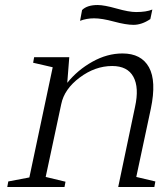

<svg xmlns="http://www.w3.org/2000/svg" viewBox="-20 -745 639 765"><path d="M523 -40 599 -22 595 0H451L518 -319Q535 -396 511.5 -439Q488 -482 427 -482Q359 -482 297.5 -436Q236 -390 224 -330L162 -40L241 -21L237 0H9L13 -22L97 -38L190 -477Q181 -479 153.5 -485.5Q126 -492 112 -495L116 -517H256L248 -415Q289 -466 348 -499Q407 -532 468 -532Q543 -532 573.5 -477Q604 -422 581 -312ZM299 -662 307 -705Q327 -725 369 -725Q395 -725 444.5 -711Q494 -697 522 -697Q563 -697 587 -707L579 -669Q545 -646 512 -646Q482 -646 434 -659Q386 -672 355 -672Q325 -672 299 -662Z"/></svg>

Font: Afta serif
Style: Italic
Weight: 400
Italic angle: -12°
Designer: parq.ink
Foundry: Oriol Esparraguera Font
Version: Version 1.000